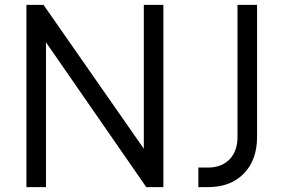

<svg xmlns="http://www.w3.org/2000/svg" viewBox="-20 -765 1159 785"><path d="M88 -745H158L568 -157V-745H648V0H578L168 -592V0H88ZM791 -80H831Q886 -80 918.5 -113.5Q951 -147 951 -205V-745H1031V-205Q1031 -111 977 -55.5Q923 0 831 0H791Z"/></svg>

Font: Eudoxus Sans
Style: Regular
Weight: 400
Designer: Stijn de Vries
Foundry: tokotype
Version: Version 2.005